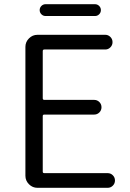

<svg xmlns="http://www.w3.org/2000/svg" viewBox="-20 -899 624 919"><path d="M159.2 0Q135.7 0 118.7 -17.1Q101.6 -34.2 101.6 -57.6V-674.8Q101.6 -698.2 118.7 -715.3Q135.7 -732.4 159.2 -732.4H484.4Q498 -732.4 508.3 -722.2Q518.6 -711.9 518.6 -697.3Q518.6 -682.6 508.3 -672.4Q498 -662.1 484.4 -662.1H192.4Q184.6 -662.1 184.6 -654.3V-428.7Q184.6 -420.9 192.4 -420.9H430.7Q445.3 -420.9 455.6 -410.6Q465.8 -400.4 465.8 -385.7Q465.8 -371.1 455.6 -360.8Q445.3 -350.6 430.7 -350.6H192.4Q184.6 -350.6 184.6 -343.8V-77.1Q184.6 -70.3 192.4 -70.3H495.1Q509.8 -70.3 520 -60.1Q530.3 -49.8 530.3 -35.2Q530.3 -20.5 520 -10.3Q509.8 0 495.1 0ZM198.2 -822.3Q186.5 -822.3 178.2 -830.6Q169.9 -838.9 169.9 -850.6Q169.9 -862.3 178.2 -870.6Q186.5 -878.9 198.2 -878.9H434.6Q446.3 -878.9 454.6 -870.6Q462.9 -862.3 462.9 -850.6Q462.9 -838.9 454.6 -830.6Q446.3 -822.3 434.6 -822.3Z"/></svg>

Font: Gen Jyuu Gothic P Normal
Style: Regular
Weight: 300
Designer: [Source Han Sans]
Ryoko NISHIZUKA  (kana & ideographs); Paul D. Hunt (Latin, Greek & Cyrillic); Wenlong ZHANG  (bopomofo
Version: Version 1.002.20150607